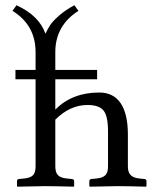

<svg xmlns="http://www.w3.org/2000/svg" viewBox="-20 -700 583 722"><path d="M345.2 -437V-401.9H188V-288.1Q252 -352.1 353 -352.1Q406.7 -352.1 433.8 -311.8Q460.9 -271.5 460.9 -193.8V-74.2Q460.9 -52.7 470.9 -42Q481 -31.2 503.9 -28.8L522.9 -26.9Q530.8 -25.9 530.8 -19V0L528.8 2Q460.9 0 421.9 0L317.9 2L315.9 0V-19Q315.9 -25.9 324.2 -26.9L342.8 -28.8Q367.2 -31.2 377 -42Q386.2 -52.2 386.2 -74.2V-205.1Q386.2 -264.2 369.1 -284.7Q352.1 -305.2 309.1 -305.2Q243.2 -305.2 188 -250V-74.2Q188 -52.2 197.5 -41.7Q207 -31.2 231 -28.8L250 -26.9Q258.8 -25.9 258.8 -19V0L256.8 2Q188 0 148.9 0L45.9 2L43.9 0V-19Q43.9 -25.9 51.8 -26.9L70.8 -28.8Q95.2 -31.2 104.5 -41.5Q113.8 -51.8 113.8 -74.2V-401.9H38.1V-437H113.8V-503.9Q113.8 -605.5 26.9 -659.2L42 -680.2Q127 -641.6 150.9 -573.2Q159.7 -591.8 168.7 -605.7Q177.7 -619.6 201.9 -641.1Q226.1 -662.6 259.8 -680.2L274.9 -659.2Q188 -604 188 -503.9V-437Z"/></svg>

Font: Linux Libertine G
Style: Regular
Weight: 400
Designer: Philipp H. Poll
Foundry: Philipp H. Poll
Version: Version 4.7.5